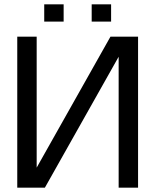

<svg xmlns="http://www.w3.org/2000/svg" viewBox="-20 -870 720 890"><path d="M620 0H530V-607L188 0H60V-700H150V-93L492 -700H620ZM185 -770V-850H275V-770ZM405 -770V-850H495V-770Z"/></svg>

Font: Tektur
Style: Regular
Weight: 400
Designer: Adam Jagosz
Foundry: Adam Jagosz
Version: Version 1.005;gftools[0.9.30]